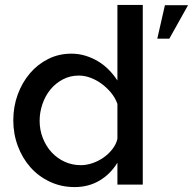

<svg xmlns="http://www.w3.org/2000/svg" viewBox="-20 -750 784 780"><path d="M457 0V-89Q429 -43 384.5 -16.5Q340 10 283 10Q229 10 183 -11.5Q137 -33 104 -70Q71 -107 52.5 -156.5Q34 -206 34 -261Q34 -317 52 -366Q70 -415 101.5 -452Q133 -489 176 -510.5Q219 -532 270 -532Q300 -532 327.5 -523.5Q355 -515 379 -500.5Q403 -486 422.5 -466Q442 -446 457 -423V-730H560V0ZM457 -328Q448 -353 431 -373.5Q414 -394 393 -409.5Q372 -425 348 -434Q324 -443 300 -443Q265 -443 235.5 -427.5Q206 -412 185 -386.5Q164 -361 152.5 -327.5Q141 -294 141 -259Q141 -222 154 -189Q167 -156 189.5 -131.5Q212 -107 242.5 -93Q273 -79 309 -79Q331 -79 355 -87Q379 -95 400 -109.5Q421 -124 436.5 -144Q452 -164 457 -186ZM619 -593 650 -729H744L668 -593Z"/></svg>

Font: Rising Sun Medium
Style: Regular
Weight: 500
Designer: Matt McInerney, Pablo Impallari, Rodrigo Fuenzalida (Raleway font), Stephen Hutchings (Greek), Cristiano Sobral (main ch
Foundry: The Rising Sun Project Authors
Version: Version 4.327; ttfautohint (v1.8.4.7-5d5b-dirty)